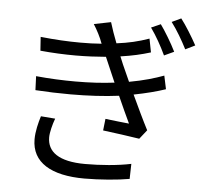

<svg xmlns="http://www.w3.org/2000/svg" viewBox="-58 -906 1117 1015"><g transform="rotate(5 500.0 -398.0)"><path d="M169 -262C158 -227 146 -180 146 -138C146 -15 250 46 426 46C507 46 604 38 665 27L667 -53C597 -38 504 -31 424 -31C282 -31 222 -79 222 -155C222 -181 233 -224 245 -256ZM800 -533C754 -516 695 -498 617 -484C600 -521 586 -553 577 -573L560 -614C623 -623 670 -634 719 -649L705 -721C648 -701 597 -689 533 -681C518 -719 505 -757 495 -790L405 -772C424 -742 443 -706 455 -672C420 -669 382 -668 343 -668C277 -668 206 -672 131 -680L136 -607C199 -601 263 -598 323 -598C381 -598 435 -601 484 -605L541 -473C478 -465 409 -461 334 -461C268 -461 197 -464 125 -471L128 -397C190 -393 253 -391 315 -391C406 -391 495 -396 571 -406C594 -355 617 -303 636 -264C605 -267 559 -272 510 -278L503 -216C567 -208 647 -197 697 -189L735 -237C708 -289 676 -357 647 -419C714 -432 771 -447 815 -462ZM708 -780C738 -738 766 -688 789 -639L841 -663C819 -708 782 -769 758 -802ZM814 -819C845 -778 874 -728 898 -681L949 -706C926 -749 888 -810 863 -842Z"/></g></svg>

Font: Noto Sans KR Regular
Style: Regular
Weight: 400
Designer: Ryoko NISHIZUKA  (kana & ideographs); Paul D. Hunt (Latin, Greek & Cyrillic); Wenlong ZHANG  (bopomofo); Sandoll Communi
Foundry: Adobe Systems Incorporated
Version: Version 1.004;PS 1.004;hotconv 1.0.82;makeotf.lib2.5.63406